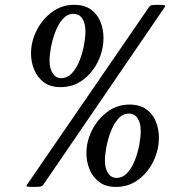

<svg xmlns="http://www.w3.org/2000/svg" viewBox="-20 -751 728 780"><path d="M116.7 8.3Q94.7 8.3 90.1 6.8Q85.4 5.4 90.3 -1.5L585 -721.7Q589.8 -728.5 596.7 -730Q603.5 -731.4 622.1 -731.4Q641.6 -731.4 647.5 -730Q653.3 -728.5 648.9 -721.7L156.7 -1.5Q151.9 5.4 145 6.8Q138.2 8.3 116.7 8.3ZM450.7 8.3Q409.7 8.3 383.3 -11.5Q356.9 -31.2 344 -62.5Q331.1 -93.8 331.1 -128.9Q331.1 -176.8 354 -222.2Q377 -267.6 416.5 -296.9Q456.1 -326.2 505.9 -326.2Q548.3 -326.2 574.7 -306.9Q601.1 -287.6 613.3 -256.8Q625.5 -226.1 625.5 -191.9Q625.5 -142.6 603.5 -96.7Q581.5 -50.8 542.2 -21.2Q502.9 8.3 450.7 8.3ZM452.6 -28.3Q479 -28.3 497.8 -49.3Q516.6 -70.3 528.6 -101.6Q540.5 -132.8 546.1 -164.6Q551.8 -196.3 551.8 -218.3Q551.8 -251 539.3 -270.3Q526.9 -289.6 503.4 -289.6Q478.5 -289.6 460.2 -268.6Q441.9 -247.6 429.9 -216.3Q418 -185.1 412.1 -153.3Q406.2 -121.6 406.2 -100.1Q406.2 -66.9 418.9 -47.6Q431.6 -28.3 452.6 -28.3ZM225.6 -397Q184.6 -397 158.2 -416.7Q131.8 -436.5 118.9 -467.8Q106 -499 106 -534.2Q106 -582 128.9 -627.4Q151.9 -672.9 191.4 -702.1Q231 -731.4 280.8 -731.4Q323.2 -731.4 349.6 -712.2Q376 -692.9 388.2 -662.1Q400.4 -631.3 400.4 -597.2Q400.4 -547.9 378.4 -502Q356.4 -456.1 317.1 -426.5Q277.8 -397 225.6 -397ZM228 -433.6Q254.4 -433.6 273.2 -454.6Q292 -475.6 304 -506.8Q315.9 -538.1 321.5 -569.8Q327.1 -601.6 327.1 -623.5Q327.1 -656.2 314.5 -675.5Q301.8 -694.8 278.3 -694.8Q253.4 -694.8 235.1 -673.8Q216.8 -652.8 204.8 -621.6Q192.9 -590.3 187 -558.6Q181.2 -526.9 181.2 -505.4Q181.2 -472.2 194.1 -452.9Q207 -433.6 228 -433.6Z"/></svg>

Font: Dai Banna SIL
Style: Italic
Weight: 400
Italic angle: -11°
Designer: Victor Gaultney
Foundry: SIL International
Version: Version 4.000